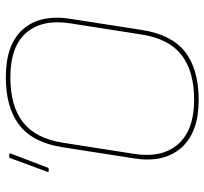

<svg xmlns="http://www.w3.org/2000/svg" viewBox="-42 -666 719 676"><g transform="rotate(-90 318.0 -327.5)"><path d="M304 12Q190 12 136 -49.5Q82 -111 99 -216L138 -467Q154 -571 215.5 -619Q277 -667 385 -667Q501 -667 554 -606Q607 -545 590 -438L551 -188Q535 -84 474 -36Q413 12 304 12ZM305 -4Q406 -4 463 -48.5Q520 -93 535 -189L574 -438Q590 -537 542 -594Q494 -651 384 -651Q283 -651 226 -606.5Q169 -562 154 -466L115 -217Q99 -118 148.5 -61Q198 -4 305 -4ZM54 -516Q49 -516 52 -522L100 -652Q101 -654 102 -654.5Q103 -655 105 -655H113Q115 -655 116 -653.5Q117 -652 116 -650L66 -519Q65 -517 63.5 -516.5Q62 -516 60 -516Z"/></g></svg>

Font: Sofia Sans Hairline
Style: Italic
Weight: 1
Italic angle: -9°
Designer: Botio Nikoltchev, Ani Petrova
Foundry: lettersoup
Version: Version 4.102